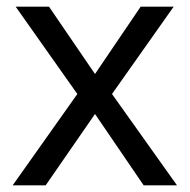

<svg xmlns="http://www.w3.org/2000/svg" viewBox="-20 -556 569 576"><path d="M212 -274 27 -536H127L265 -334L402 -536H501L316 -274L511 0H411L265 -214L117 0H18Z"/></svg>

Font: ltamil15
Style: Book
Weight: 400
Designer: Jelle Bosma - Monotype Design Team
Foundry: Monotype Imaging Inc.
Version: Version 2.003